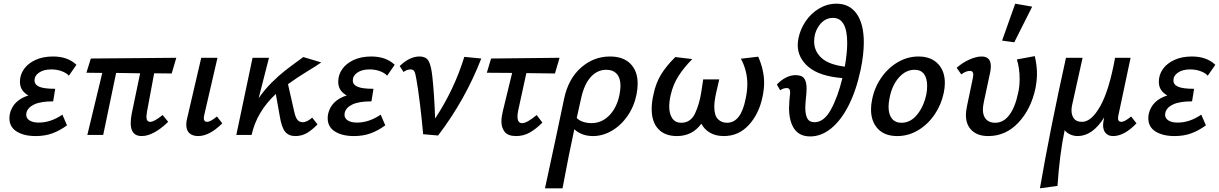

<svg xmlns="http://www.w3.org/2000/svg" viewBox="-20 -731 6605 1040"><path d="M394 -380 353 -321Q340 -336 314 -345.5Q288 -355 258 -355Q217 -355 192 -338Q167 -321 167 -296Q167 -272 193 -261Q219 -250 279 -250L268 -182Q200 -182 164.5 -165Q129 -148 123 -119Q122 -116 122 -110Q122 -90 140 -78.5Q158 -67 190 -67Q255 -67 318 -110L343 -52Q303 -23 263 -8.5Q223 6 173 6Q110 6 70.5 -18.5Q31 -43 31 -91Q31 -104 34 -117Q52 -188 134 -214Q88 -239 88 -288Q88 -326 110 -357Q132 -388 172.5 -406.5Q213 -425 267 -425Q347 -425 394 -380Z M776 -125Q773 -104 773 -100Q773 -71 794 -71Q815 -71 861 -108L891 -71Q811 6 747 6Q688 6 688 -64Q688 -87 694 -118L739 -334L609 -336L539 0H453L534 -336L448 -337L472 -414L935 -418L910 -333L815 -334Z M989 -56Q989 -71 993 -87L1070 -418H1158L1087 -111Q1084 -99 1084 -91Q1084 -71 1102 -71Q1120 -71 1155 -100L1184 -63Q1115 6 1053 6Q1024 6 1006.5 -9Q989 -24 989 -56Z M1671 -94 1700 -57Q1667 -24 1640 -9Q1613 6 1579 6Q1544 6 1524.5 -17.5Q1505 -41 1495 -104L1474 -222Q1370 -125 1343 0H1260L1348 -418H1437L1381 -199Q1412 -244 1450.5 -282.5Q1489 -321 1523.5 -348Q1558 -375 1623 -422L1720 -393Q1694 -374 1650 -348Q1589 -311 1540 -275L1574 -125Q1581 -93 1592 -81Q1603 -69 1620 -69Q1632 -69 1645.5 -76Q1659 -83 1671 -94Z M2118 -380 2077 -321Q2064 -336 2038 -345.5Q2012 -355 1982 -355Q1941 -355 1916 -338Q1891 -321 1891 -296Q1891 -272 1917 -261Q1943 -250 2003 -250L1992 -182Q1924 -182 1888.5 -165Q1853 -148 1847 -119Q1846 -116 1846 -110Q1846 -90 1864 -78.5Q1882 -67 1914 -67Q1979 -67 2042 -110L2067 -52Q2027 -23 1987 -8.5Q1947 6 1897 6Q1834 6 1794.5 -18.5Q1755 -43 1755 -91Q1755 -104 1758 -117Q1776 -188 1858 -214Q1812 -239 1812 -288Q1812 -326 1834 -357Q1856 -388 1896.5 -406.5Q1937 -425 1991 -425Q2071 -425 2118 -380Z M2587 -414Q2500 -190 2353 3L2272 -4Q2266 -76 2255 -166Q2244 -256 2235 -304Q2230 -335 2224 -345Q2218 -355 2204 -355Q2184 -355 2166 -341L2145 -373Q2170 -398 2197.5 -411.5Q2225 -425 2251 -425Q2289 -425 2302.5 -399Q2316 -373 2322 -315Q2332 -224 2337 -89Q2441 -247 2495 -423Z M2787 -133Q2783 -113 2783 -100Q2783 -64 2808 -64Q2835 -64 2887 -108L2918 -67Q2882 -31 2848.5 -12.5Q2815 6 2776 6Q2732 6 2714 -16.5Q2696 -39 2696 -73Q2696 -96 2703 -126L2754 -336L2617 -337L2640 -414L3011 -418L2986 -333L2831 -335Z M3434 -278Q3434 -252 3428 -220Q3415 -155 3379.5 -103.5Q3344 -52 3294.5 -23Q3245 6 3192 6Q3159 6 3133 -4.5Q3107 -15 3091 -31Q3062 101 3027 289H2932Q2995 -1 3036 -198Q3059 -305 3127.5 -365Q3196 -425 3284 -425Q3356 -425 3395 -385.5Q3434 -346 3434 -278ZM3341 -266Q3341 -308 3321 -330.5Q3301 -353 3264 -353Q3216 -353 3180.5 -314.5Q3145 -276 3128 -200L3104 -92Q3117 -78 3139 -71Q3161 -64 3183 -64Q3240 -64 3281 -106.5Q3322 -149 3336 -220Q3341 -248 3341 -266Z M4119 -282Q4119 -247 4110 -205Q4091 -114 4036 -54Q3981 6 3901 6Q3857 6 3826 -12Q3795 -30 3779 -61Q3730 6 3647 6Q3581 6 3545.5 -32.5Q3510 -71 3510 -140Q3510 -180 3520 -221Q3532 -280 3560.5 -327Q3589 -374 3638 -422L3730 -411Q3686 -367 3656 -320.5Q3626 -274 3613 -217Q3605 -182 3605 -154Q3605 -114 3621.5 -90Q3638 -66 3670 -66Q3721 -66 3745 -117Q3769 -168 3779 -235L3789 -301H3876L3860 -232Q3849 -183 3849 -154Q3849 -106 3868.5 -86Q3888 -66 3918 -66Q3994 -66 4019 -197Q4028 -238 4028 -275Q4028 -349 3993 -413L4087 -424Q4119 -351 4119 -282Z M4659 -501Q4659 -437 4642 -354Q4618 -241 4576.5 -159.5Q4535 -78 4481.5 -35Q4428 8 4369 8Q4310 8 4282 -33.5Q4254 -75 4254 -146Q4254 -158 4256 -188Q4260 -222 4260 -229Q4260 -242 4255.5 -248Q4251 -254 4241 -254Q4223 -254 4206 -242L4188 -273Q4210 -297 4236.5 -310.5Q4263 -324 4289 -324Q4324 -324 4336.5 -305.5Q4349 -287 4349 -253Q4349 -238 4348 -226Q4347 -214 4346 -206Q4342 -166 4342 -148Q4342 -110 4353 -89.5Q4364 -69 4392 -69Q4443 -69 4480.5 -137Q4518 -205 4543 -308Q4420 -318 4360.5 -367.5Q4301 -417 4301 -488Q4301 -500 4305 -524Q4315 -573 4344 -616Q4373 -659 4417 -685Q4461 -711 4511 -711Q4582 -711 4620.5 -656Q4659 -601 4659 -501ZM4556 -370Q4569 -443 4569 -498Q4569 -634 4492 -634Q4448 -634 4419 -595.5Q4390 -557 4390 -506Q4390 -454 4429.5 -417.5Q4469 -381 4556 -370Z M4698 -139Q4698 -165 4704 -192Q4716 -255 4752.5 -308.5Q4789 -362 4842 -393.5Q4895 -425 4955 -425Q5022 -425 5060 -386Q5098 -347 5098 -281Q5098 -257 5092 -228Q5079 -165 5043 -111.5Q5007 -58 4954 -26Q4901 6 4840 6Q4772 6 4735 -33.5Q4698 -73 4698 -139ZM4998 -222Q5002 -243 5002 -266Q5002 -307 4985 -330Q4968 -353 4934 -353Q4886 -353 4848.5 -310.5Q4811 -268 4798 -198Q4793 -171 4793 -153Q4793 -112 4811 -89Q4829 -66 4863 -66Q4913 -66 4949 -111.5Q4985 -157 4998 -222Z M5408 -511 5479 -711 5571 -695 5474 -502ZM5212 -108Q5212 -125 5217 -152L5250 -310Q5252 -322 5252 -326Q5252 -347 5234 -347Q5212 -347 5187 -328L5162 -364Q5194 -392 5231 -408.5Q5268 -425 5297 -425Q5347 -425 5347 -372Q5347 -359 5344 -342L5309 -178Q5304 -153 5304 -138Q5304 -103 5321.5 -84.5Q5339 -66 5370 -66Q5416 -66 5447.5 -108.5Q5479 -151 5495 -228Q5503 -261 5503 -304Q5503 -361 5488 -409L5585 -427Q5597 -377 5597 -332Q5597 -297 5589 -254Q5565 -140 5496.5 -67Q5428 6 5333 6Q5276 6 5244 -24.5Q5212 -55 5212 -108Z M6136 -63Q6070 6 6009 6Q5984 6 5969.5 -9.5Q5955 -25 5955 -54Q5955 -63 5959 -85L5961 -95Q5898 6 5817 6Q5797 6 5777.5 -2.5Q5758 -11 5747 -26Q5720 101 5708 276L5613 289Q5667 -25 5754 -418H5844L5787 -161Q5784 -148 5784 -133Q5784 -106 5797.5 -88.5Q5811 -71 5841 -71Q5892 -71 5940 -156.5Q5988 -242 6020 -418H6104L6039 -111Q6036 -99 6036 -90Q6036 -71 6054 -71Q6072 -71 6107 -100Z M6563 -380 6522 -321Q6509 -336 6483 -345.5Q6457 -355 6427 -355Q6386 -355 6361 -338Q6336 -321 6336 -296Q6336 -272 6362 -261Q6388 -250 6448 -250L6437 -182Q6369 -182 6333.5 -165Q6298 -148 6292 -119Q6291 -116 6291 -110Q6291 -90 6309 -78.5Q6327 -67 6359 -67Q6424 -67 6487 -110L6512 -52Q6472 -23 6432 -8.5Q6392 6 6342 6Q6279 6 6239.5 -18.5Q6200 -43 6200 -91Q6200 -104 6203 -117Q6221 -188 6303 -214Q6257 -239 6257 -288Q6257 -326 6279 -357Q6301 -388 6341.5 -406.5Q6382 -425 6436 -425Q6516 -425 6563 -380Z"/></svg>

Font: Ysabeau Infant Semibold
Style: Italic
Weight: 600
Italic angle: -12°
Designer: Christian Thalmann (Catharsis Fonts)
Version: Version 0.003